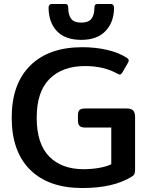

<svg xmlns="http://www.w3.org/2000/svg" viewBox="-20 -933 740 968"><path d="M225 -895Q225 -903 229.5 -908Q234 -913 241 -913H307Q317 -913 320.5 -908.5Q324 -904 324 -894Q324 -858 338.5 -838.5Q353 -819 390 -819Q426 -819 441 -838.5Q456 -858 456 -894Q456 -904 459.5 -908.5Q463 -913 473 -913H539Q546 -913 550.5 -908Q555 -903 555 -895Q555 -822 512.5 -777Q470 -732 390 -732Q308 -732 266.5 -776.5Q225 -821 225 -895ZM39 -340Q39 -510 132.5 -602.5Q226 -695 395 -695Q463 -695 522 -681Q581 -667 620 -641Q629 -635 629 -628Q629 -623 625 -616L596 -566Q590 -557 584 -557Q581 -557 571 -562Q503 -600 409 -600Q295 -600 230 -535.5Q165 -471 165 -340Q165 -208 228 -144Q291 -80 401 -80Q441 -80 479 -86.5Q517 -93 541 -105V-290H409Q389 -290 381 -298.5Q373 -307 373 -326V-352Q373 -371 381 -378.5Q389 -386 409 -386H620Q642 -386 651.5 -375.5Q661 -365 661 -343V-79Q661 -64 658 -56.5Q655 -49 645 -43Q553 15 395 15Q225 15 132 -77Q39 -169 39 -340Z"/></svg>

Font: Mitr
Style: Regular
Weight: 400
Designer: Thanarat Vachiruckul
Foundry: Cadson Demak
Version: Version 1.003